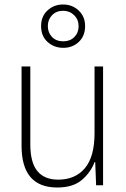

<svg xmlns="http://www.w3.org/2000/svg" viewBox="-20 -825 562 855"><path d="M439 -529V0H408L404 -103H401Q385 -59 345.5 -24.5Q306 10 235 10Q76 10 76 -176V-529H115V-182Q115 -101 146.5 -63Q178 -25 239 -25Q315 -25 358 -76Q401 -127 401 -232V-529ZM262 -612Q221 -612 192 -638Q163 -664 163 -709Q163 -752 191.5 -778.5Q220 -805 261 -805Q302 -805 330.5 -778Q359 -751 359 -709Q359 -665 331 -638.5Q303 -612 262 -612ZM262 -641Q292 -641 311 -660Q330 -679 330 -708Q330 -738 310 -757.5Q290 -777 261 -777Q231 -777 212 -757.5Q193 -738 193 -709Q193 -680 211.5 -660.5Q230 -641 262 -641Z"/></svg>

Font: Noto Sans Hebrew SemiCondensed ExtraLight
Style: Regular
Weight: 200
Width: 4
Designer: Monotype Design Team
Foundry: Monotype Imaging Inc.
Version: Version 2.004; ttfautohint (v1.8.4.7-5d5b)